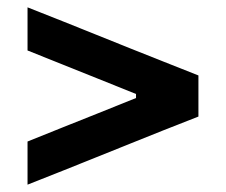

<svg xmlns="http://www.w3.org/2000/svg" viewBox="-20 -563 615 523"><path d="M55 -60V-177.5Q102.5 -196.5 151.2 -216.2Q200 -236 248.5 -255L350.5 -296V-307L248.5 -348Q200 -367.5 151.2 -387Q102.5 -406.5 55 -425.5V-543Q104.5 -523.5 151.5 -504.8Q198.5 -486 239.5 -469.5L336.5 -430.5Q377 -414.5 423.8 -395.8Q470.5 -377 520.5 -357.5V-245.5Q470.5 -226 423.8 -207.5Q377 -189 336.5 -172.5L239.5 -133.5Q198.5 -117 151.5 -98.2Q104.5 -79.5 55 -60Z"/></svg>

Font: Commissioner SemiBold
Style: Regular
Weight: 600
Designer: Kostas Bartsokas
Foundry: Kostas Bartsokas
Version: Version 1.000; ttfautohint (v1.8.3)